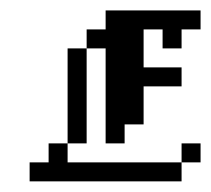

<svg xmlns="http://www.w3.org/2000/svg" viewBox="-20 -341 397 361"><path d="M35.7 -35.7V0H321.4V-35.7H107.1V-71.4H71.4V-35.7ZM321.4 -71.4V-35.7H357.1V-71.4ZM107.1 -250V-71.4H142.9V-250ZM142.9 -285.7V-250H178.6V-71.4H214.3V-107.1H250V-178.6H321.4V-214.3H250V-285.7H285.7V-250H321.4V-285.7H357.1V-321.4H178.6V-285.7Z"/></svg>

Font: Gossip Low Pixel
Style: Regular
Weight: 500
Width: 3
Designer: Deborah Khodanovich
Version: Version 1.001;Glyphs 3.3.1 (3343)